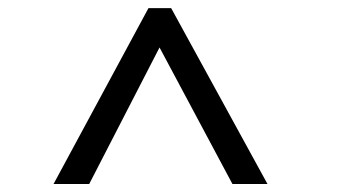

<svg xmlns="http://www.w3.org/2000/svg" viewBox="-20 -731 835 476"><path d="M201.2 -274.9 375.5 -613.3 556.2 -274.9H643.1L404.3 -710.9H348.1L112.8 -274.9Z"/></svg>

Font: Ride
Style: Regular
Weight: 400
Version: Version 3.000